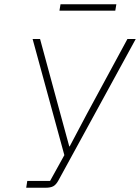

<svg xmlns="http://www.w3.org/2000/svg" viewBox="-20 -881 657 901"><path d="M108 -32H215L282 -153L133 -698H168L263 -348L305 -194H307L388 -347L578 -698H617L254 -34Q243 -14 230 -7Q217 0 194 0H103ZM264 -861H526L521 -831H259Z"/></svg>

Font: IBM Plex Mono ExtraLight
Style: Italic
Weight: 200
Italic angle: -9°
Monospace: yes
Designer: Mike Abbink, Paul van der Laan, Pieter van Rosmalen
Foundry: Bold Monday
Version: Version 2.3